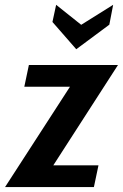

<svg xmlns="http://www.w3.org/2000/svg" viewBox="-50 -758 498 778"><path d="M-29.5 0 233.5 -406.5H48.5L67 -494.5H428L166 -88H349L330.5 0ZM259 -558.5 162.5 -669 177.5 -738.5 279 -657.5 408.5 -738.5 393 -658Z"/></svg>

Font: Cabin Condensed SemiBold
Style: Italic
Weight: 600
Width: 3
Italic angle: -10°
Designer: Pablo Impallari
Foundry: Pablo Impallari. http://www.impallari.com Igino Marini. http://www.ikern.com
Version: Version 3.001; ttfautohint (v1.8.3)